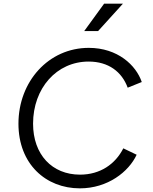

<svg xmlns="http://www.w3.org/2000/svg" viewBox="-20 -1019 836 1051"><path d="M417 12C570 12 685 -79 728 -172L655 -207C611 -120 528 -63 418 -63C265 -63 161 -173 161 -342C161 -536 290 -682 465 -682C574 -682 647 -626 679 -539L756 -570C725 -662 624 -757 466 -757C246 -757 81 -573 81 -342C81 -121 231 12 417 12ZM441 -849H517L653 -999H550Z"/></svg>

Font: Mluvka
Style: Italic
Weight: 400
Italic angle: -8°
Designer: Modified by Jiří Krblich, Original typeface by Gumpita Rahayu
Foundry: Gumpita Rahayu & Jiří Krblich
Version: Version 2.000;Glyphs 3.1.1 (3134)